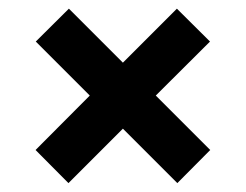

<svg xmlns="http://www.w3.org/2000/svg" viewBox="-20 -576 553 432"><path d="M379 -164 256.5 -286.5 134 -164 60 -238.5 182 -361 60.5 -482.5 135 -556.5 256.5 -435 378 -556.5 452.5 -482.5 330.5 -361 453 -238.5Z"/></svg>

Font: Manrope ExtraLight ExtraBold
Style: Regular
Weight: 800
Version: Version 4.504